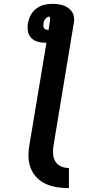

<svg xmlns="http://www.w3.org/2000/svg" viewBox="-20 -755 540 992"><path d="M336 217Q306 217 276 212.5Q246 208 219.5 196.5Q193 185 172.5 165Q152 145 140.5 118Q129 91 127.5 61Q126 31 131 0L220 -534Q218 -534 217 -534Q216 -534 214 -534Q194 -534 174.5 -539.5Q155 -545 141.5 -559Q128 -573 124.5 -593Q121 -613 124 -634Q127 -648 132 -662Q137 -676 146 -688.5Q155 -701 167.5 -710.5Q180 -720 194 -725.5Q208 -731 222.5 -733Q237 -735 251 -735Q266 -735 281 -733Q296 -731 309.5 -726Q323 -721 334.5 -712.5Q346 -704 353.5 -691.5Q361 -679 362.5 -664Q364 -649 361 -634L256 0Q253 21 254.5 42Q256 63 266.5 80Q277 97 296 105Q315 113 336 113ZM226 -601Q226 -601 226 -601Q226 -601 226 -601Q227 -601 228.5 -601Q230 -601 231 -601L236 -634Q237 -641 238 -648Q239 -655 239 -662Q239 -665 237.5 -667Q236 -669 233 -669Q230 -669 226 -667Q222 -665 219 -662.5Q216 -660 213.5 -656.5Q211 -653 209 -649.5Q207 -646 206 -642Q205 -638 205 -634Q204 -628 204 -622Q204 -616 206.5 -611Q209 -606 214.5 -603.5Q220 -601 226 -601Z"/></svg>

Font: Iosevka Slab Extrabold Oblique
Style: Regular
Weight: 800
Italic angle: -9°
Monospace: yes
Designer: Belleve Invis
Foundry: Belleve Invis
Version: Version 11.1.1; ttfautohint (v1.8.3)